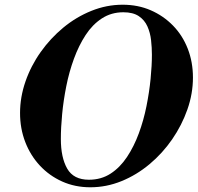

<svg xmlns="http://www.w3.org/2000/svg" viewBox="-20 -783 838 814"><path d="M363 11Q298 11 243.5 -13.5Q189 -38 149 -81Q109 -124 87 -181Q65 -238 65 -304Q65 -371 88 -437.5Q111 -504 152.5 -562.5Q194 -621 248.5 -666Q303 -711 367.5 -737Q432 -763 500 -763Q565 -763 619 -739.5Q673 -716 713.5 -674.5Q754 -633 776 -576.5Q798 -520 798 -454Q798 -386 774.5 -319Q751 -252 710 -192.5Q669 -133 614 -87Q559 -41 495 -15Q431 11 363 11ZM357 -21Q409 -21 449 -47Q489 -73 518.5 -117.5Q548 -162 568.5 -217.5Q589 -273 601 -333Q613 -393 618.5 -449Q624 -505 624 -551Q624 -581 620.5 -612.5Q617 -644 605 -671Q593 -698 568.5 -714.5Q544 -731 503 -731Q452 -731 412 -705Q372 -679 343 -634.5Q314 -590 293.5 -534Q273 -478 261 -417.5Q249 -357 243.5 -299.5Q238 -242 238 -194Q238 -115 265 -68Q292 -21 357 -21Z"/></svg>

Font: Libre Bodoni
Style: Bold Italic
Weight: 700
Italic angle: -13°
Version: Version 2.005;gftools[0.9.23]